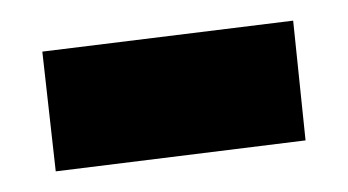

<svg xmlns="http://www.w3.org/2000/svg" viewBox="-20 -365 337 186"><path d="M21 -315 264 -345 276 -229 34 -199Z"/></svg>

Font: Piazzolla ExtraBold
Style: Regular
Weight: 800
Designer: Juan Pablo del Peral
Foundry: Huerta Tipografica
Version: Version 1.330